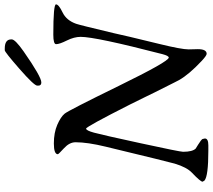

<svg xmlns="http://www.w3.org/2000/svg" viewBox="-66 -870 937 846"><g transform="rotate(-90 403.0 -447.5)"><path d="M448.2 -747.6V-752.4Q448.2 -766.1 522.2 -830.8Q596.2 -895.5 604 -895.5H611.8Q651.9 -895.5 651.9 -867.2V-864.7Q651.9 -849.6 599.1 -812.5Q487.3 -734.4 462.4 -734.4Q448.2 -734.4 448.2 -747.6ZM161.6 1.5Q49.3 1.5 29.8 -15.6L24.9 -23.9Q24.9 -33.2 64.5 -70.8Q88.4 -93.3 104.5 -146.5Q109.9 -163.6 179.2 -450.7Q198.7 -531.2 198.7 -583.5Q198.7 -610.4 172.4 -634.5Q146 -658.7 146 -661.6Q146 -679.2 193.4 -679.2Q240.7 -679.2 275.6 -664.1Q310.5 -648.9 324.7 -631.6Q338.9 -614.3 446.8 -393.6Q554.7 -172.9 571.8 -172.9Q579.6 -172.9 586.9 -200.7Q663.1 -495.1 663.1 -561Q663.1 -589.8 647 -622.1Q630.9 -654.3 630.9 -669.4Q630.9 -681.6 672.9 -681.6Q806.2 -681.6 806.2 -669.7Q806.2 -657.7 771 -640.9Q735.8 -624 720.7 -581.1Q715.8 -567.9 679.7 -416.5L663.1 -343.8Q654.8 -307.6 631.3 -212.2Q607.9 -116.7 607.9 -85.4L608.4 -64L608.9 -44.9Q608.9 -5.9 588.4 -5.9Q580.6 -5.9 557.1 -27.8Q498 -83 472.7 -127.4L461.9 -148.4Q440.4 -190.9 418.9 -233.9L397.5 -277.8Q372.6 -329.1 365.2 -343.3Q267.1 -537.1 258.8 -537.1Q250.5 -537.1 241 -502.4Q231.4 -467.8 194.1 -295.7Q156.7 -123.5 156.7 -109.9Q156.7 -68.4 170.9 -54.2L187.5 -43.9Q209.5 -30.3 212.9 -24.4L215.3 -13.7Q215.3 1.5 185.1 1.5Z"/></g></svg>

Font: Averia Serif Libre Light
Style: Italic
Weight: 300
Italic angle: -8.5°
Version: Version 1.002